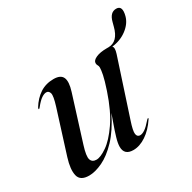

<svg xmlns="http://www.w3.org/2000/svg" viewBox="-133 -709 855 853"><g transform="rotate(-30 294.0 -283.0)"><path d="M444.5 -82Q447.5 -81 443.5 -76Q417 -36 383.8 -13.8Q350.5 8.5 318 8.5Q271.5 8.5 271.5 -34.5Q271.5 -52.5 279.8 -80.2Q288 -108 298.2 -136.2Q308.5 -164.5 315 -183.5Q279.5 -112 239.5 -70Q199.5 -28 160.8 -9.8Q122 8.5 91 8.5Q45.5 8.5 37.8 -24.2Q30 -57 47 -111L116.5 -331.5Q131 -378 126.8 -392.8Q122.5 -407.5 109.5 -407.5Q99 -407.5 85 -398.2Q71 -389 51 -364Q46.5 -358.5 44.5 -359Q41.5 -360 45.5 -368Q67 -403 97.2 -422.8Q127.5 -442.5 167 -442.5Q203.5 -442.5 213.2 -420.5Q223 -398.5 208.5 -352.5L136.5 -123Q120.5 -72.5 126.5 -54.5Q132.5 -36.5 154.5 -36.5Q175.5 -36.5 209.5 -60Q243.5 -83.5 280.2 -136.5Q317 -189.5 346.5 -277.5Q362 -324 366.8 -348Q371.5 -372 371.5 -383.5Q371.5 -392 368 -397Q364.5 -402 364.5 -410Q364.5 -423.5 385.2 -433Q406 -442.5 441 -442.5Q446 -442.5 449.5 -442.5Q499 -443 516 -510.5L521.5 -531Q532.5 -574 564.5 -574Q597 -574 584 -524.5Q575 -491 542.2 -466.2Q509.5 -441.5 465.5 -436.5Q475.5 -428.5 466 -399L372.5 -113.5Q356.5 -66 359.2 -49.8Q362 -33.5 376.5 -33.5Q387.5 -33.5 401.5 -42.8Q415.5 -52 438.5 -78.5Q442 -82.5 444.5 -82Z"/></g></svg>

Font: Fraunces 144pt
Style: Italic
Weight: 400
Italic angle: -16°
Version: Version 1.000;[b76b70a41]